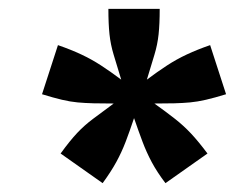

<svg xmlns="http://www.w3.org/2000/svg" viewBox="-20 -713 536 434"><path d="M212 -299 117 -366Q138 -395 154.5 -412.5Q171 -430 190.5 -444.5Q210 -459 237 -479Q211 -479 191.5 -479.5Q172 -480 155.5 -481.5Q139 -483 120 -487.5Q101 -492 75 -500L111 -611Q140 -601 163.5 -590Q187 -579 208.5 -565Q230 -551 254 -533Q244 -566 237 -589Q230 -612 227.5 -635.5Q225 -659 225 -693H341Q341 -659 338.5 -635.5Q336 -612 329 -589Q322 -566 312 -533Q336 -551 357.5 -565Q379 -579 402.5 -590Q426 -601 455 -611L491 -500Q465 -492 445.5 -487.5Q426 -483 409.5 -481.5Q393 -480 374 -479.5Q355 -479 329 -479Q357 -459 376 -444Q395 -429 411.5 -411.5Q428 -394 449 -366L354 -299Q335 -324 323 -346.5Q311 -369 302 -393Q293 -417 283 -446Q273 -416 264 -392.5Q255 -369 243 -347Q231 -325 212 -299Z"/></svg>

Font: Ubuntu Sans
Style: Bold Italic
Weight: 700
Italic angle: -13.5°
Designer: Dalton Maag Ltd
Foundry: Dalton Maag Ltd
Version: Version 1.006